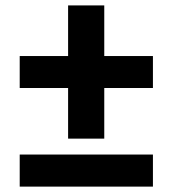

<svg xmlns="http://www.w3.org/2000/svg" viewBox="-20 -693 640 713"><path d="M53.2 0V-119.1H547.9V0ZM53.2 -366.2V-484.9H232.9V-672.9H367.2V-484.9H547.9V-366.2H367.2V-178.2H232.9V-366.2Z"/></svg>

Font: TASA Orbiter Text
Style: Bold
Weight: 700
Designer: Weizhong Zhang
Version: Version 1.000;Glyphs 3.1.2 (3151)